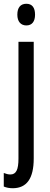

<svg xmlns="http://www.w3.org/2000/svg" viewBox="-33 -759 264 1019"><path d="M59 -681C59 -645 77 -624 107 -624C137 -624 153 -645 153 -681C153 -718 138 -739 107 -739C76 -739 59 -719 59 -681ZM36 240C108 239 146 190 146 82V-537H65V83C65 141 53 167 22 167C11 167 -1 164 -13 159V231C1 237 17 240 36 240Z"/></svg>

Font: Noto Sans Ethiopic ExtCond
Style: Regular
Weight: 400
Width: 2
Designer: Monotype Design Team
Foundry: Monotype Imaging Inc.
Version: Version 2.102